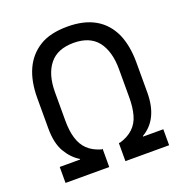

<svg xmlns="http://www.w3.org/2000/svg" viewBox="-129 -825 886 937"><g transform="rotate(-20 314.0 -357.0)"><path d="M159 -86Q119 -110 92 -156Q65 -202 65 -279V-435Q65 -611 177 -680Q232 -714 322 -714Q492 -714 552 -583Q579 -520 579 -435V-279Q579 -140 486 -86Q486 -90 486 -83H591V0H364V-92Q366 -98 368 -93Q456 -118 477 -195Q488 -234 488 -285V-433Q488 -525 447 -578Q406 -629 323 -629Q239 -629 198 -578Q156 -526 156 -433V-285Q156 -178 204 -132Q230 -106 276 -93Q278 -98 280 -92V0H53V-83H159Q159 -90 159 -86Z"/></g></svg>

Font: Rilu
Style: Bold
Weight: 500
Designer: Alí Sinisterra
Foundry: Alí Sinisterra
Version: ""